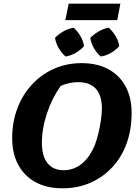

<svg xmlns="http://www.w3.org/2000/svg" viewBox="-20 -1008 747 1040"><path d="M318 12Q234 12 173 -21Q112 -54 79 -115Q46 -176 46 -260Q46 -347 74 -421Q102 -495 153 -550Q204 -605 272.5 -635.5Q341 -666 422 -666Q506 -666 566.5 -633.5Q627 -601 660 -540.5Q693 -480 693 -396Q693 -306 666 -231.5Q639 -157 588.5 -102.5Q538 -48 469.5 -18Q401 12 318 12ZM325 -86Q380 -86 424 -122Q468 -158 495 -226Q505 -252 513.5 -288Q522 -324 527 -359.5Q532 -395 532 -419Q532 -563 402 -563Q358 -563 309 -543Q262 -477 234.5 -394.5Q207 -312 207 -233Q207 -162 237.5 -124Q268 -86 325 -86ZM334 -899 352 -988H632L615 -899ZM335 -702Q314 -720 298.5 -746.5Q283 -773 278 -803Q297 -823 323.5 -838Q350 -853 379 -858Q401 -838 416 -812Q431 -786 435 -758Q417 -737 390 -721.5Q363 -706 335 -702ZM526 -702Q505 -719 489.5 -746Q474 -773 469 -803Q489 -823 515 -838Q541 -853 569 -858Q591 -838 606.5 -812Q622 -786 626 -758Q608 -737 581 -721.5Q554 -706 526 -702Z"/></svg>

Font: Piazzolla
Style: Bold Italic
Weight: 700
Italic angle: -11.3°
Designer: Juan Pablo del Peral
Foundry: Huerta Tipografica
Version: Version 1.330